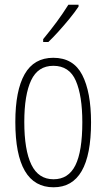

<svg xmlns="http://www.w3.org/2000/svg" viewBox="-20 -784 452 814"><path d="M366 -265Q366 10 207 10Q45 10 45 -267Q45 -400 84.5 -469.5Q124 -539 206 -539Q291 -539 328.5 -466.5Q366 -394 366 -265ZM83 -267Q83 -148 113 -86Q143 -24 207 -24Q270 -24 299.5 -83Q329 -142 329 -266Q329 -378 301.5 -441.5Q274 -505 206 -505Q141 -505 112 -443.5Q83 -382 83 -267ZM313 -756Q297 -732 274.5 -704.5Q252 -677 228 -650.5Q204 -624 185 -606H163V-618Q196 -658 221 -692Q246 -726 270 -764H313Z"/></svg>

Font: Noto Sans Khmer UI ExtraCondensed ExtraLight
Style: Regular
Weight: 200
Width: 2
Designer: Danh Hong and the Monotype Design Team
Foundry: Monotype Imaging Inc.
Version: Version 2.002; ttfautohint (v1.8.4.7-5d5b)